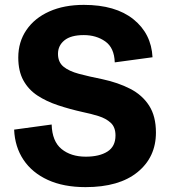

<svg xmlns="http://www.w3.org/2000/svg" viewBox="-20 -758 699 788"><path d="M451 -502Q449 -562 412 -588Q375 -614 324 -614Q271 -614 244.5 -592.5Q218 -571 218 -537Q218 -503 240.5 -484.5Q263 -466 304 -455Q345 -444 400 -433Q465 -419 514.5 -393.5Q564 -368 592 -324.5Q620 -281 620 -214Q620 -113 544.5 -51.5Q469 10 331 10Q241 10 176.5 -19.5Q112 -49 76.5 -102Q41 -155 38 -226L192 -247Q194 -178 232.5 -146.5Q271 -115 332 -115Q388 -115 421 -136Q454 -157 454 -202Q454 -236 434.5 -254Q415 -272 384.5 -281.5Q354 -291 320 -298Q266 -310 218 -326Q170 -342 133.5 -366Q97 -390 76 -428Q55 -466 55 -522Q55 -586 88.5 -635Q122 -684 182.5 -711Q243 -738 324 -738Q454 -738 527.5 -679Q601 -620 606 -523Z"/></svg>

Font: BDO Grotesk
Style: Bold
Weight: 700
Designer: Deni Anggara
Foundry: Lokal Container
Version: Version 2.000